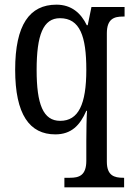

<svg xmlns="http://www.w3.org/2000/svg" viewBox="-20 -566 569 823"><path d="M256 237H512V196H508C470 196 438 187 438 127V-423C438 -486 470 -495 507 -495H514V-536H372L356 -458H352C327 -510 286 -546 222 -546C107 -546 45 -460 45 -267C45 -75 107 10 217 10C286 10 323 -29 350 -91H353C351 -65 350 -2 350 38V123C350 187 318 196 280 196H256ZM238 -48C165 -48 137 -119 137 -266C137 -416 165 -488 237 -488C323 -488 350 -410 350 -267C350 -118 316 -48 238 -48Z"/></svg>

Font: Noto Serif Myanmar Condensed
Style: Regular
Weight: 400
Width: 3
Designer: Ben Mitchell and the Monotype Design Team
Foundry: Monotype Imaging Inc.
Version: Version 2.106